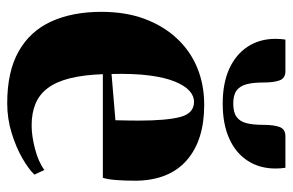

<svg xmlns="http://www.w3.org/2000/svg" viewBox="-156 -624 792 519"><g transform="rotate(90 239.5 -364.0)"><path d="M258.5 12Q173 12 118.2 -19Q63.5 -50 37.5 -107.2Q11.5 -164.5 11.5 -242.5Q11.5 -307.5 30.2 -358.5Q49 -409.5 82.8 -446Q116.5 -482.5 162.2 -501.5Q208 -520.5 263 -520.5Q358.5 -520.5 412.5 -473.5Q466.5 -426.5 468 -337Q468 -303 466 -280.2Q464 -257.5 460 -246.5H180Q182 -194 191.2 -157.2Q200.5 -120.5 217.5 -97.8Q234.5 -75 259.8 -64.5Q285 -54 318.5 -54Q347 -54 382.2 -63.2Q417.5 -72.5 439 -88.5L451.5 -61.5Q437.5 -46.5 407.8 -29.2Q378 -12 339.2 0Q300.5 12 258.5 12ZM179.5 -270 304.5 -280.5Q305 -297 305.2 -311.8Q305.5 -326.5 305.5 -343Q305.5 -418 295.8 -455.5Q286 -493 254.5 -493Q239 -493 225 -480.5Q211 -468 200 -441.2Q189 -414.5 183.5 -372.2Q178 -330 179.5 -270ZM172 -740Q191 -740 196.8 -724.2Q202.5 -708.5 202.5 -681Q202.5 -653 207.2 -635Q212 -617 224.2 -608Q236.5 -599 259.5 -599Q283 -599 295.5 -608Q308 -617 312.5 -635Q317 -653 317 -681Q317 -708.5 322.8 -724.2Q328.5 -740 347.5 -740H433Q434 -733.5 434.5 -726.8Q435 -720 435 -713Q435 -670.5 414.2 -638.2Q393.5 -606 354.2 -588.2Q315 -570.5 259.5 -570.5Q204.5 -570.5 165.5 -588.2Q126.5 -606 105.5 -638.2Q84.5 -670.5 84.5 -713Q84.5 -720 85 -726.8Q85.5 -733.5 86.5 -740Z"/></g></svg>

Font: Merriweather 144pt ExtraBold
Style: Regular
Weight: 800
Version: Version 2.100